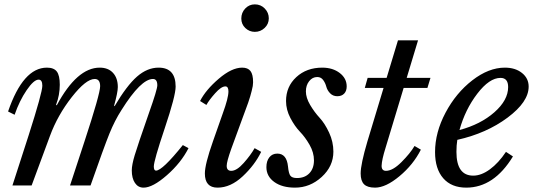

<svg xmlns="http://www.w3.org/2000/svg" viewBox="-20 -850 2456 880"><path d="M663 -333Q701 -440 701 -459Q701 -488 681 -488Q626 -488 537 -346Q506 -298 481.5 -237.5Q457 -177 395 0H301L367 -201Q439 -420 439 -455Q439 -488 414 -488Q374 -488 309 -405Q244 -322 209 -227L125 0H37L111 -229Q174 -426 174 -457Q174 -485 157 -485Q135 -485 102 -436.5Q69 -388 47 -324L17 -339Q86 -540 195 -540Q227 -540 240.5 -522Q254 -504 254 -462Q254 -414 237 -370L240 -367Q333 -540 437 -540Q476 -540 498 -516Q520 -492 520 -451Q520 -427 503 -366L505 -363Q561 -458 608 -499Q655 -540 707 -540Q785 -540 785 -453Q785 -411 735 -262Q685 -113 685 -87Q685 -68 695 -68Q724 -68 818 -185L844 -171Q810 -104 745 -47Q680 10 638 10Q613 10 598.5 -11.5Q584 -33 584 -69Q584 -94 597.5 -139Q611 -184 663 -333Z M1001 -330Q1027 -401 1027 -431Q1027 -454 1013 -454Q994 -454 966 -422.5Q938 -391 926 -369L897 -387Q923 -438 982.5 -489Q1042 -540 1090 -540Q1116 -540 1128 -524.5Q1140 -509 1140 -473Q1140 -465 1138.5 -455.5Q1137 -446 1133.5 -433Q1130 -420 1127 -409Q1124 -398 1117.5 -379.5Q1111 -361 1106 -348Q1101 -335 1092 -310Q1083 -285 1077 -269L1040 -168Q1019 -109 1019 -90Q1019 -67 1040 -67Q1065 -67 1097 -103Q1129 -139 1147 -171L1177 -154Q1148 -94 1092.5 -42Q1037 10 977 10Q919 10 919 -55Q919 -97 956 -202ZM1148 -704Q1123 -704 1104.5 -721.5Q1086 -739 1086 -765Q1086 -792 1104 -811Q1122 -830 1148 -830Q1175 -830 1193.5 -811Q1212 -792 1212 -766Q1212 -740 1193 -722Q1174 -704 1148 -704Z M1291 -387Q1291 -453 1338 -496.5Q1385 -540 1457 -540Q1505 -540 1537 -515.5Q1569 -491 1569 -454Q1569 -433 1557.5 -421Q1546 -409 1526 -409Q1506 -409 1493 -422.5Q1480 -436 1475.5 -453Q1471 -470 1461 -483.5Q1451 -497 1434 -497Q1412 -497 1397 -478Q1382 -459 1382 -431Q1382 -402 1401.5 -369Q1421 -336 1445 -310Q1469 -284 1488.5 -242Q1508 -200 1508 -155Q1508 -88 1454.5 -39Q1401 10 1332 10Q1273 10 1237 -16Q1201 -42 1201 -84Q1201 -112 1214.5 -129Q1228 -146 1251 -146Q1294 -146 1300 -87Q1303 -55 1311 -44.5Q1319 -34 1341 -34Q1377 -34 1398 -56Q1419 -78 1419 -115Q1419 -151 1399 -186Q1379 -221 1355 -246Q1331 -271 1311 -309Q1291 -347 1291 -387Z M1939 -447H1830L1747 -172Q1730 -118 1729 -90Q1729 -67 1749 -67Q1780 -67 1820 -107Q1860 -147 1880 -181L1909 -164Q1874 -95 1811 -42.5Q1748 10 1699 10Q1664 10 1648.5 -5.5Q1633 -21 1633 -55Q1633 -97 1664 -202L1738 -447H1652L1665 -493H1752L1804 -665H1896L1844 -493H1953Z M2331 -133Q2244 10 2117 10Q2049 10 2011.5 -33Q1974 -76 1974 -153Q1974 -243 2022 -333.5Q2070 -424 2145 -482Q2220 -540 2294 -540Q2342 -540 2372.5 -515.5Q2403 -491 2403 -453Q2403 -383 2306.5 -311Q2210 -239 2076 -209Q2072 -184 2072 -154Q2072 -45 2149 -45Q2186 -45 2225.5 -74Q2265 -103 2299 -154ZM2274 -493Q2223 -493 2167.5 -420.5Q2112 -348 2086 -254Q2183 -280 2246 -335.5Q2309 -391 2309 -451Q2309 -493 2274 -493Z"/></svg>

Font: Libre Baskerville
Style: Italic
Weight: 400
Italic angle: -15°
Designer: Pablo Impallari, Rodrigo Fuenzalida
Foundry: Pablo Impallari, Rodrigo Fuenzalida
Version: Version 1.051;Glyphs 3.2.3 (3260)